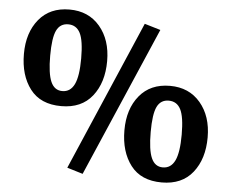

<svg xmlns="http://www.w3.org/2000/svg" viewBox="-50 -725 967 802"><g transform="rotate(5 433.5 -324.0)"><path d="M210 -262Q123 -262 79.5 -319Q36 -376 36 -466Q36 -555 82 -611Q128 -667 210 -667Q290 -667 337.5 -611Q385 -555 385 -466Q385 -376 340 -319Q295 -262 210 -262ZM324 12 258 -8 528 -635 595 -615ZM209 -325Q243 -325 259.5 -359Q276 -393 276 -468Q276 -543 260 -574Q244 -605 210 -605Q176 -605 161 -574Q146 -543 146 -468Q146 -393 161 -359Q176 -325 209 -325ZM656 19Q569 19 525.5 -38Q482 -95 482 -185Q482 -274 528 -330Q574 -386 656 -386Q736 -386 783.5 -330Q831 -274 831 -185Q831 -95 786 -38Q741 19 656 19ZM655 -44Q689 -44 705.5 -78Q722 -112 722 -187Q722 -262 706 -293Q690 -324 656 -324Q622 -324 607 -293Q592 -262 592 -187Q592 -112 607 -78Q622 -44 655 -44Z"/></g></svg>

Font: Arsenal SC
Style: Bold
Weight: 700
Designer: Andrij Shevchenko
Foundry: Stairsfor
Version: Version 2.001; ttfautohint (v1.8.4.7-5d5b)